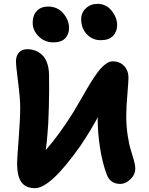

<svg xmlns="http://www.w3.org/2000/svg" viewBox="-20 -977 776 998"><path d="M502.9 -768.1Q460.4 -768.1 431.2 -799.1Q401.9 -830.1 401.9 -877Q401.9 -911.1 426.5 -934.1Q451.2 -957 486.8 -957Q531.2 -957 560.1 -921.6Q588.9 -886.2 588.9 -846.2Q588.9 -813.5 567.9 -790.8Q546.9 -768.1 502.9 -768.1ZM256.8 -756.8Q212.9 -756.8 181.4 -787.6Q149.9 -818.4 149.9 -858.9Q149.9 -897.5 171.4 -920.2Q192.9 -942.9 230 -942.9Q278.8 -942.9 308.8 -907.7Q338.9 -872.6 338.9 -831.1Q338.9 -798.8 318.8 -777.8Q298.8 -756.8 256.8 -756.8ZM162.1 1Q113.3 1 91.1 -30.3Q68.8 -61.5 68.8 -128.9Q68.8 -148.9 76.9 -252.9Q85 -356.9 85 -418.9Q85 -464.4 74 -550.3Q63 -636.2 63 -658.2Q63 -686 78.1 -703.6Q93.3 -721.2 122.1 -721.2Q144 -721.2 163.1 -714.1Q182.1 -707 198.5 -692.1Q214.8 -677.2 224.6 -650.4Q234.4 -623.5 234.9 -587.9Q236.3 -515.6 233.9 -419.4Q231.4 -323.2 226.1 -272.9Q224.1 -241.7 217.8 -196.8Q290 -279.8 358.9 -390.1Q374.5 -415.5 396.7 -454.1Q418.9 -492.7 433.3 -517.6Q447.8 -542.5 467 -571.8Q486.3 -601.1 501 -618.2Q515.6 -635.3 532.7 -646.7Q549.8 -658.2 565.9 -658.2Q602.1 -658.2 625 -634.3Q647.9 -610.4 647.9 -571.8Q647.9 -558.1 642.1 -486.8Q636.2 -415.5 636.2 -375Q636.2 -321.3 643.6 -273.4Q650.9 -225.6 659.7 -198.5Q668.5 -171.4 675.8 -144.5Q683.1 -117.7 683.1 -101.1Q683.1 -69.3 658 -45.2Q632.8 -21 605 -21Q552.2 -21 534.2 -71.8Q512.2 -129.9 500 -208.5Q487.8 -287.1 487.8 -356.9Q487.8 -365.2 488.8 -368.2Q449.7 -295.9 398.9 -220.2Q243.2 1 162.1 1Z"/></svg>

Font: Shantell Sans Irregular
Style: Bold
Weight: 700
Designer: Stephen Nixon, Anya Danilova, Shantell Martin
Foundry: Arrow Type
Version: Version 1.006;[9816181b4]